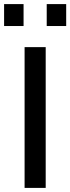

<svg xmlns="http://www.w3.org/2000/svg" viewBox="-40 -917 343 937"><path d="M80 0V-687H183V0ZM-20 -790V-897H75V-790ZM188 -790V-897H283V-790Z"/></svg>

Font: TitilliumText
Style: Medium
Weight: 500
Designer: Accademia di Belle Arti di Urbino and others
Foundry: Accademia di Belle Arti di Urbino and others.
Version: Version 60.001